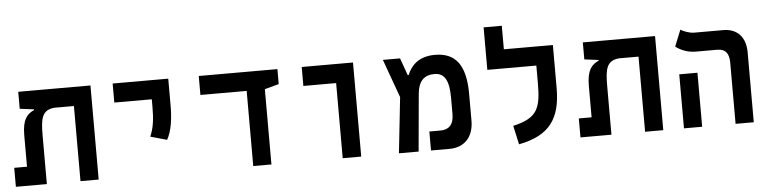

<svg xmlns="http://www.w3.org/2000/svg" viewBox="-45 -957 4778 1191"><g transform="rotate(-5 2344.0 -361.0)"><path d="M528.8 0V-585.9H79.1V-480L167 -468.8V-464.4C123.5 -445.3 92.8 -412.6 92.8 -314.5V-118.2H13.2V0H206.1V-305.2C206.1 -407.7 216.3 -461.9 295.4 -467.8H415.5V0Z M973.1 -208.5C1004.4 -262.7 1013.2 -344.2 1013.2 -419.9V-585.9H667V-467.3H900.4V-419.9C900.4 -344.2 894 -290.5 870.6 -237.3Z M1491.2 0H1604.5V-468.8L1692.9 -492.7V-585.9H1203.1V-467.8H1491.2Z M2048.3 0H2163.6V-585.9H1844.2V-467.8H2048.3Z M2398.4 0H2521L2553.2 -357.9C2560.5 -436 2596.7 -470.7 2660.6 -470.7C2726.6 -470.7 2750.5 -416.5 2750.5 -315.4V-212.4C2750.5 -145.5 2717.3 -118.2 2668.5 -118.2H2598.1V0H2714.4C2803.2 0 2864.3 -57.6 2864.3 -163.1V-330.1C2864.3 -508.3 2802.2 -588.9 2673.8 -588.9C2562.5 -588.9 2520.5 -525.9 2500.5 -478H2495.1L2456.5 -585.9H2349.6L2436 -346.7Z M3408.2 -585.9H3103V-732.4H2989.7V-467.8H3294.9V-360.8C3294.9 -204.6 3274.9 -142.6 3119.6 -107.9L3145.5 9.3C3335.9 -27.3 3408.2 -125.5 3408.2 -318.4Z M4044.4 0V-585.9H3594.7V-480L3682.6 -468.8V-464.4C3639.2 -445.3 3608.4 -412.6 3608.4 -314.5V-118.2H3528.8V0H3721.7V-305.2C3721.7 -407.7 3731.9 -461.9 3811 -467.8H3931.2V0Z M4494.6 0H4607.9V-434.6C4607.9 -530.3 4556.2 -585.9 4468.8 -585.9H4289.6C4255.4 -585.9 4218.8 -602.1 4204.1 -611.8L4163.1 -509.8C4192.9 -487.3 4235.8 -467.8 4288.1 -467.8H4421.9C4470.7 -467.8 4494.6 -440.4 4494.6 -381.8ZM4173.3 0H4286.6V-336.4H4173.3Z"/></g></svg>

Font: Cascadia Code NF SemiBold
Style: Regular
Weight: 600
Monospace: yes
Designer: Aaron Bell
Foundry: Saja Typeworks
Version: Version 2404.023